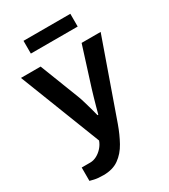

<svg xmlns="http://www.w3.org/2000/svg" viewBox="-212 -800 954 1083"><g transform="rotate(-30 264.5 -259.0)"><path d="M135 182Q98 182 75 176.5Q52 171 49 170V83H105Q126 83 147 72Q168 61 185 42Q202 23 210 0L5 -526H133L231 -274Q238 -257 245.5 -231Q253 -205 261 -177.5Q269 -150 274 -128H279Q284 -148 291.5 -174.5Q299 -201 306.5 -227.5Q314 -254 320 -273L400 -526H524L348 -27Q328 29 301.5 77Q275 125 235 153.5Q195 182 135 182ZM122 -617V-700H427V-617Z"/></g></svg>

Font: Archivo Variable SemiBold
Style: Regular
Weight: 600
Designer: Hector Gatti
Foundry: Omnibus-Type
Version: Version 2.001